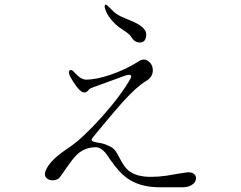

<svg xmlns="http://www.w3.org/2000/svg" viewBox="-20 -788 1040 829"><path d="M433.6 -767.6 431.6 -758.8Q435.5 -739.3 449.2 -717.8Q461.9 -699.2 479.5 -682.6Q484.4 -677.7 492.2 -671.9Q498 -668 507.8 -661.1Q524.4 -650.4 530.3 -645.5Q542 -636.7 547.9 -627Q561.5 -603.5 585.9 -604.5Q611.3 -606.4 611.3 -639.6Q611.3 -661.1 581.1 -680.7Q564.5 -691.4 520.5 -709L498 -718.8Q487.3 -724.6 475.6 -733.4Q469.7 -739.3 457 -751Q447.3 -760.7 443.4 -764.6Q436.5 -769.5 433.6 -767.6ZM281.2 -484.4Q269.5 -475.6 295.9 -435.5Q321.3 -395.5 337.9 -389.6Q346.7 -387.7 351.6 -389.6Q354.5 -391.6 360.4 -396.5Q363.3 -401.4 366.2 -403.3Q371.1 -407.2 377 -409.2L521.5 -461.9Q536.1 -466.8 543 -463.9Q548.8 -460 544.9 -451.2Q504.9 -378.9 418.9 -282.2Q335.9 -190.4 281.2 -153.3Q237.3 -124 215.8 -103.5Q190.4 -80.1 178.7 -54.7Q170.9 -38.1 175.8 -26.4Q180.7 -16.6 193.4 -11.7Q205.1 -7.8 217.8 -10.7Q231.4 -13.7 237.3 -21.5Q244.1 -31.2 252.9 -43Q258.8 -50.8 268.6 -65.4Q298.8 -109.4 318.4 -126Q350.6 -152.3 393.6 -152.3Q411.1 -152.3 426.8 -136.7Q437.5 -127.9 456.1 -98.6Q494.1 -43.9 526.4 -20.5Q582 20.5 668.9 20.5H768.6Q793.9 20.5 810.5 8.8Q825.2 -1 826.2 -15.6Q828.1 -29.3 816.4 -38.1Q803.7 -46.9 782.2 -43L750 -38.1Q718.8 -32.2 698.2 -29.3Q664.1 -24.4 629.9 -24.4Q569.3 -24.4 536.1 -50.8Q516.6 -65.4 497.1 -104.5Q485.4 -127 478.5 -136.7Q465.8 -152.3 449.2 -158.2Q436.5 -165 420.9 -168.9Q413.1 -170.9 398.4 -172.9Q382.8 -175.8 378.9 -178.7Q373 -181.6 377.9 -190.4L391.6 -208Q474.6 -308.6 510.7 -348.6Q572.3 -416 611.3 -438.5Q630.9 -450.2 637.7 -468.8Q642.6 -486.3 636.7 -502.9Q629.9 -519.5 615.2 -527.3Q600.6 -535.2 584 -526.4Q525.4 -488.3 456.1 -464.8Q391.6 -443.4 349.6 -444.3Q336.9 -445.3 324.2 -454.1Q317.4 -459 305.7 -470.7Q296.9 -480.5 293 -483.4Q286.1 -487.3 281.2 -484.4Z"/></svg>

Font: BatangChe
Style: Regular
Weight: 400
Monospace: yes
Version: Version 2.21